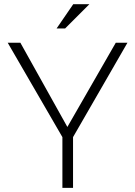

<svg xmlns="http://www.w3.org/2000/svg" viewBox="-20 -904 650 924"><path d="M17.1 -698.2H78.1L304.2 -293L537.1 -698.2H593.3L331.5 -244.1V0H280.3V-244.1ZM332.5 -883.8H410.2L293.5 -767.1H252.4Z"/></svg>

Font: Voltera Light
Style: Light
Weight: 300
Designer: Bernd Montag
Version: Version 1.301